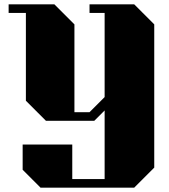

<svg xmlns="http://www.w3.org/2000/svg" viewBox="-20 -620 785 890"><path d="M695 -507V157L602 250H168L85 167V50H315V210H465V-108L417 -60H193L100 -153V-560H20V-600H232L325 -507V-100H395L465 -170V-560H395V-600H602Z"/></svg>

Font: Kumar One
Style: Regular
Weight: 400
Designer: Parimal Parmar
Foundry: Indian Type Foundry
Version: Version 1.000;PS 1.000;hotconv 1.0.88;makeotf.lib2.5.647800